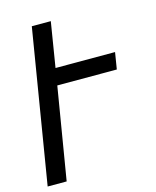

<svg xmlns="http://www.w3.org/2000/svg" viewBox="-111 -812 722 888"><g transform="rotate(-15 250.0 -367.5)"><path d="M6 0 127 -735H218L183 -520H468L455 -440H170L97 0Z"/></g></svg>

Font: Iosevka Medium Oblique
Style: Regular
Weight: 500
Italic angle: -9°
Monospace: yes
Designer: Belleve Invis
Foundry: Belleve Invis
Version: Version 32.5.0; ttfautohint (v1.8.4)